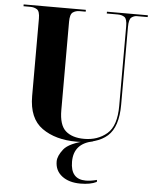

<svg xmlns="http://www.w3.org/2000/svg" viewBox="-62 -765 832 1052"><g transform="rotate(5 354.0 -238.5)"><path d="M379 10Q492 10 548.5 -40.5Q605 -91 605 -213V-640Q605 -683 619 -693.5Q633 -704 648 -704H708V-714H483V-704H543Q566 -704 580.5 -694Q595 -684 595 -644V-206Q595 -96 544.5 -52.5Q494 -9 419 -9Q353 -9 317 -41Q281 -73 281 -155V-641Q281 -682 296.5 -693Q312 -704 334 -704H367V-714H25V-704H62Q84 -704 99.5 -694Q115 -684 115 -643V-218Q115 -95 189 -42.5Q263 10 379 10ZM420 237Q475 237 509 220V209Q475 218 448 218Q364 218 364 121Q364 20 472 0H439Q339 22 309.5 59.5Q280 97 280 127Q280 178 318.5 207.5Q357 237 420 237Z"/></g></svg>

Font: Noto Serif Display SemiCondensed Extra
Style: Regular
Weight: 800
Width: 4
Designer: Monotype Design Team
Foundry: Monotype Imaging Inc.
Version: Version 1.900